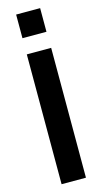

<svg xmlns="http://www.w3.org/2000/svg" viewBox="-141 -976 550 1020"><g transform="rotate(-15 134.5 -466.5)"><path d="M63 -803H195V-933H63ZM63 0H197V-714H63Z"/></g></svg>

Font: Kathrein 77 Bold Condensed
Style: Regular
Weight: 700
Width: 3
Designer: Lazydogs Typefoundry, based on Open Sans by Ascender Corporation
Foundry: Lazydogs Typefoundry
Version: Version 1.003;PS 001.003;hotconv 1.0.88;makeotf.lib2.5.64775